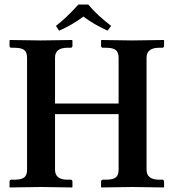

<svg xmlns="http://www.w3.org/2000/svg" viewBox="-20 -823 763 845"><path d="M502 -568.8Q502 -592.8 489.5 -602.8Q477.1 -612.8 446.8 -612.8H433.1Q425.3 -612.8 424.8 -621.1V-645L426.8 -647Q523.9 -645 563 -645L700.2 -647L702.1 -645V-621.1Q702.1 -613.3 693.8 -612.8H680.2Q625 -612.8 625 -568.8V-76.2Q625 -32.2 680.2 -32.2H693.8Q701.7 -32.2 702.1 -22.9V0L700.2 2Q599.1 0 563 0Q563 0 426.8 2L424.8 0V-22.9Q424.8 -31.7 433.1 -32.2H446.8Q476.6 -32.2 489.3 -42Q502 -51.8 502 -76.2V-320.8H222.2V-76.2Q222.2 -32.2 276.9 -32.2H291Q298.8 -32.2 298.8 -22.9V0L296.9 2Q195.8 0 160.2 0L23.9 2L22 0V-22.9Q22 -31.7 29.8 -32.2H43.9Q73.7 -32.2 86.4 -42Q99.1 -51.8 99.1 -76.2V-568.8Q99.1 -592.8 86.7 -602.8Q74.2 -612.8 43.9 -612.8H29.8Q22 -612.8 22 -621.1V-645L23.9 -647Q121.1 -645 160.2 -645L296.9 -647L298.8 -645V-621.1Q298.8 -613.3 291 -612.8H276.9Q221.7 -612.8 222.2 -568.8V-367.2H502ZM368.2 -803.2Q409.2 -754.4 469.2 -709L453.1 -688Q391.1 -716.8 347.2 -750Q297.4 -712.9 240.2 -688L226.1 -709Q269 -741.2 325.2 -803.2Z"/></svg>

Font: Linux Libertine
Style: Semibold
Weight: 600
Designer: Philipp H. Poll
Foundry: Philipp H. Poll
Version: Version 5.1.2 ; ttfautohint (v0.9)